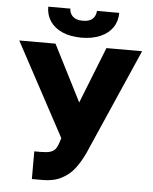

<svg xmlns="http://www.w3.org/2000/svg" viewBox="-60 -946 799 1005"><g transform="rotate(5 339.5 -443.0)"><path d="M145.5 -135.7H180.7Q211.4 -135.7 229 -141.1Q246.6 -146.5 256.3 -158.9Q266.1 -171.4 273.4 -195.3L280.3 -216.8L16.6 -707H207L357.4 -411.1L474.6 -707H662.1L418.9 -152.3Q396 -103 369.1 -68.1Q342.3 -33.2 301.3 -11.7Q260.3 9.8 203.1 9.8H145.5ZM338.9 -750Q282.2 -750 240 -768.1Q197.8 -786.1 175 -819.3Q152.3 -852.5 152.3 -896.5H268.6Q268.6 -872.1 285.9 -855.5Q303.2 -838.9 338.9 -838.9Q374 -838.9 390.6 -855.2Q407.2 -871.6 408.2 -896.5H525.4Q525.4 -852.5 502.7 -819.3Q480 -786.1 437.7 -768.1Q395.5 -750 338.9 -750Z"/></g></svg>

Font: Pretendard JP Black
Style: Regular
Weight: 900
Designer: Base glyphs from Inter by Rasmus Andersson; Hangeul glyphs from Noto Sans CJK(Source Han Sans) by Jang Soo-young and Kan
Foundry: Kil Hyung-jin
Version: Version 1.309